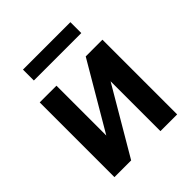

<svg xmlns="http://www.w3.org/2000/svg" viewBox="-193 -832 960 960"><g transform="rotate(-45 287.0 -352.0)"><path d="M390.6 -528.3 183.6 -175.8V-528.3H65.4V0H183.6L390.6 -352.5V0H508.8V-528.3ZM457.5 -626.5V-703.6H122.1V-626.5Z"/></g></svg>

Font: FAU Chimera Medium
Style: Regular
Weight: 500
Version: Version 1.002;hotconv 1.0.117;makeotfexe 2.5.65602